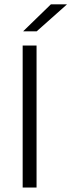

<svg xmlns="http://www.w3.org/2000/svg" viewBox="-20 -844 320 864"><path d="M144.5 0H82V-639H144.5ZM209 -824.5H280.5V-823.5L145 -703H85V-704Z"/></svg>

Font: Anek Latin Light
Style: Regular
Weight: 300
Designer: Yesha Goshar
Foundry: Ek Type
Version: Version 1.003